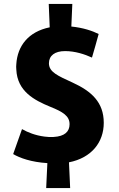

<svg xmlns="http://www.w3.org/2000/svg" viewBox="-20 -825 606 977"><path d="M508 -200C508 -102 447 -22 331 1C333 44 335 89 337 132H215C217 90 219 47 221 5C139 0 81 -21 47 -41C61 -83 78 -126 92 -168C122 -151 160 -136 206 -130C222 -128 236 -127 252 -128C310 -131 334 -156 334 -193C334 -235 300 -256 235 -282C155 -315 68 -360 63 -471C62 -480 62 -490 63 -499C69 -592 125 -664 233 -686C231 -725 230 -766 228 -805H348C346 -766 345 -729 343 -690C403 -684 450 -668 482 -652C471 -612 460 -572 448 -532C411 -549 362 -565 311 -565C259 -565 229 -542 229 -503C229 -458 275 -439 349 -405C445 -361 508 -305 508 -200Z"/></svg>

Font: Repo ExtraBold
Style: Bold
Weight: 700
Designer: Stefan Peev
Foundry: Context Ltd
Version: Version 1.502